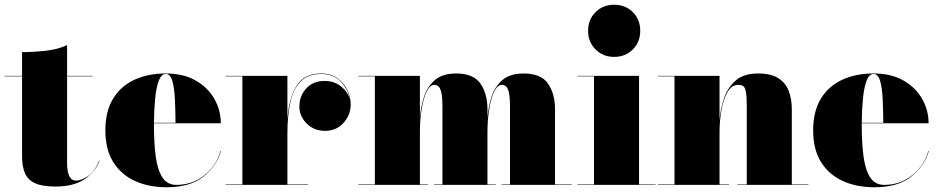

<svg xmlns="http://www.w3.org/2000/svg" viewBox="-20 -780 3963 810"><path d="M400 -102Q382 -54 336 -23.5Q290 7 214 7Q158 7 127.5 -7.2Q97 -21.5 85 -50Q73 -78.5 73 -121V-458H0V-460H73V-560Q118 -560 171.8 -565.8Q225.5 -571.5 263 -590V-460H370V-458H263V-93Q263 -18 301 -18Q322 -18 350.8 -36.8Q379.5 -55.5 398 -102Z M912.5 -143Q893 -78 837 -34Q781 10 682.5 10Q607 10 548.8 -16.8Q490.5 -43.5 457.5 -96.8Q424.5 -150 424.5 -230Q424.5 -310 456.8 -363.2Q489 -416.5 546.5 -443.2Q604 -470 679.5 -470Q754 -470 805.8 -440.2Q857.5 -410.5 884.5 -362.5Q911.5 -314.5 911.5 -260H629.5Q629.5 -255 629.5 -250Q629.5 -178 636.8 -121.5Q644 -65 664.5 -32.5Q685 0 724.5 0Q790.5 0 841.2 -39.8Q892 -79.5 910.5 -143ZM679.5 -468Q660.5 -468 649.8 -439.2Q639 -410.5 634.5 -363.5Q630 -316.5 629.5 -262H720.5Q720 -311 718 -358.5Q716 -406 707.5 -437Q699 -468 679.5 -468Z M932.5 -2H1002.5V-458H932.5V-460H1192.5V-277.5Q1199 -365 1230.8 -417.5Q1262.5 -470 1334.5 -470Q1375 -470 1402.8 -450.5Q1430.5 -431 1445 -401Q1459.5 -371 1459.5 -339Q1459.5 -295 1429.2 -261.5Q1399 -228 1351.5 -228Q1304.5 -228 1273.8 -258.8Q1243 -289.5 1243 -330.5Q1243 -375 1271.8 -406.8Q1300.5 -438.5 1349.5 -438.5Q1390.5 -438.5 1419.2 -415Q1448 -391.5 1456 -360Q1449.5 -401.5 1418.5 -434.8Q1387.5 -468 1334.5 -468Q1279 -468 1248.2 -436.2Q1217.5 -404.5 1205 -348Q1192.5 -291.5 1192.5 -218V-2H1279.5V0H932.5Z M1491.5 -2H1561.5V-458H1491.5V-460H1751.5V-283.5Q1755 -329 1768.8 -371.8Q1782.5 -414.5 1814.5 -442.2Q1846.5 -470 1904.5 -470Q1977.5 -470 2007 -427.2Q2036.5 -384.5 2036.5 -319V-283.5Q2040 -329 2053.8 -371.8Q2067.5 -414.5 2099.5 -442.2Q2131.5 -470 2189.5 -470Q2262.5 -470 2292 -427.2Q2321.5 -384.5 2321.5 -319V-2H2391.5V0H2096.5V-2H2131.5V-328Q2131.5 -370 2126.8 -390Q2122 -410 2114.2 -416Q2106.5 -422 2097.5 -422Q2079 -422 2065.2 -394.2Q2051.5 -366.5 2044 -321.2Q2036.5 -276 2036.5 -223V-2H2071.5V0H1811.5V-2H1846.5V-328Q1846.5 -370 1841.8 -390Q1837 -410 1829.2 -416Q1821.5 -422 1812.5 -422Q1794 -422 1780.2 -394.2Q1766.5 -366.5 1759 -321.2Q1751.5 -276 1751.5 -223V-2H1786.5V0H1491.5Z M2461 -650Q2461 -697.5 2492.5 -728.8Q2524 -760 2571 -760Q2618.5 -760 2649.8 -728.8Q2681 -697.5 2681 -650Q2681 -603 2649.8 -571.5Q2618.5 -540 2571 -540Q2524 -540 2492.5 -571.5Q2461 -603 2461 -650ZM2416 -2H2486V-458H2416V-460H2676V-2H2746V0H2416Z M2755.5 -2H2825.5V-458H2755.5V-460H3015.5V-273.5Q3019.5 -320.5 3034.8 -365.8Q3050 -411 3084 -440.5Q3118 -470 3178.5 -470Q3232 -470 3263 -450.5Q3294 -431 3307.2 -396.8Q3320.5 -362.5 3320.5 -319V-2H3390.5V0H3090.5V-2H3130.5V-328Q3130.5 -370 3127.2 -390Q3124 -410 3116.2 -416Q3108.5 -422 3094.5 -422Q3066.5 -422 3049 -391.2Q3031.5 -360.5 3023.5 -314.5Q3015.5 -268.5 3015.5 -223V-2H3055.5V0H2755.5Z M3898.5 -143Q3879 -78 3823 -34Q3767 10 3668.5 10Q3593 10 3534.8 -16.8Q3476.5 -43.5 3443.5 -96.8Q3410.5 -150 3410.5 -230Q3410.5 -310 3442.8 -363.2Q3475 -416.5 3532.5 -443.2Q3590 -470 3665.5 -470Q3740 -470 3791.8 -440.2Q3843.5 -410.5 3870.5 -362.5Q3897.5 -314.5 3897.5 -260H3615.5Q3615.5 -255 3615.5 -250Q3615.5 -178 3622.8 -121.5Q3630 -65 3650.5 -32.5Q3671 0 3710.5 0Q3776.5 0 3827.2 -39.8Q3878 -79.5 3896.5 -143ZM3665.5 -468Q3646.5 -468 3635.8 -439.2Q3625 -410.5 3620.5 -363.5Q3616 -316.5 3615.5 -262H3706.5Q3706 -311 3704 -358.5Q3702 -406 3693.5 -437Q3685 -468 3665.5 -468Z"/></svg>

Font: Bodoni* 96pt Fatface
Style: Regular
Weight: 900
Version: Version 2.3